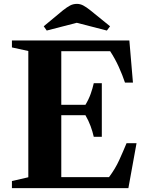

<svg xmlns="http://www.w3.org/2000/svg" viewBox="-20 -970 764 990"><path d="M41.5 0V-36.5L126 -56V-707L41.5 -725.5V-761.5H647L665.5 -544H624.5Q611.5 -583 592.5 -625Q573.5 -667 548 -706H296V-56.5H542Q574.5 -100 594.5 -144Q614.5 -188 632.5 -231.5H684L642 0ZM463.5 -264.5Q457.5 -291.5 447 -320Q436.5 -348.5 420.5 -376H280V-429.5H420.5Q437.5 -457.5 447.5 -485.8Q457.5 -514 463.5 -541H505V-264.5ZM221 -812.5 205.5 -834.5 305.5 -917.5Q326 -933.5 341.8 -941.8Q357.5 -950 377 -950Q393.5 -950 409.2 -941.8Q425 -933.5 445 -917.5L547.5 -834.5L531 -812.5L376 -852.5Z"/></svg>

Font: Libre Caslon Text
Style: Regular
Weight: 400
Designer: Pablo Impallari, Rodrigo Fuenzalida, Katja Schimmel
Foundry: Pablo Impallari, Rodrigo Fuenzalida
Version: Version 2.000